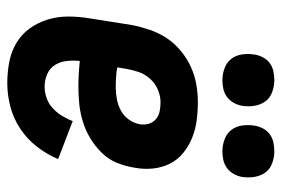

<svg xmlns="http://www.w3.org/2000/svg" viewBox="-146 -638 791 540"><g transform="rotate(90 250.0 -367.5)"><path d="M214 8Q183 8 154 2.5Q125 -3 100.5 -17.5Q76 -32 59.5 -55Q43 -78 34.5 -105.5Q26 -133 26 -163Q26 -193 31 -223L50 -343Q55 -368 63.5 -393Q72 -418 86.5 -440Q101 -462 122 -479.5Q143 -497 167 -508Q191 -519 216.5 -523.5Q242 -528 267 -528Q293 -528 319 -524.5Q345 -521 368 -511.5Q391 -502 410 -486.5Q429 -471 440 -449Q451 -427 453.5 -401Q456 -375 451 -349Q447 -324 437.5 -300.5Q428 -277 409.5 -258Q391 -239 368.5 -225.5Q346 -212 321.5 -204.5Q297 -197 272.5 -194.5Q248 -192 224 -192Q205 -192 187.5 -193Q170 -194 151 -196Q149 -178 151 -159.5Q153 -141 162 -126.5Q171 -112 187.5 -104.5Q204 -97 223 -97Q239 -97 255 -102.5Q271 -108 283.5 -119.5Q296 -131 305 -145.5Q314 -160 320 -176L427 -135Q414 -104 392.5 -76Q371 -48 341.5 -28.5Q312 -9 279 -0.5Q246 8 214 8ZM224 -297Q241 -297 257.5 -300Q274 -303 289.5 -311Q305 -319 315.5 -333.5Q326 -348 329 -365Q331 -378 327.5 -390Q324 -402 314.5 -410Q305 -418 292.5 -420.5Q280 -423 267 -423Q249 -423 231.5 -415.5Q214 -408 201 -393.5Q188 -379 182 -361.5Q176 -344 173 -326L169 -301Q182 -299 196 -298Q210 -297 224 -297ZM405 -597Q388 -597 371.5 -603Q355 -609 345 -622Q335 -635 332.5 -652.5Q330 -670 333 -688Q335 -700 341 -711.5Q347 -723 357.5 -730.5Q368 -738 380.5 -740.5Q393 -743 405 -743Q422 -743 438.5 -737Q455 -731 464.5 -718Q474 -705 477 -687.5Q480 -670 477 -652Q475 -640 468.5 -628.5Q462 -617 451.5 -609.5Q441 -602 429 -599.5Q417 -597 405 -597ZM205 -597Q188 -597 171.5 -603Q155 -609 145 -622Q135 -635 132.5 -652.5Q130 -670 133 -688Q135 -700 141 -711.5Q147 -723 157.5 -730.5Q168 -738 180.5 -740.5Q193 -743 205 -743Q222 -743 238.5 -737Q255 -731 264.5 -718Q274 -705 277 -687.5Q280 -670 277 -652Q275 -640 268.5 -628.5Q262 -617 251.5 -609.5Q241 -602 229 -599.5Q217 -597 205 -597Z"/></g></svg>

Font: Iosevka Extrabold
Style: Italic
Weight: 800
Italic angle: -9°
Monospace: yes
Designer: Belleve Invis
Foundry: Belleve Invis
Version: Version 32.5.0; ttfautohint (v1.8.4)